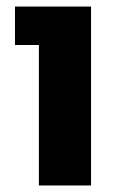

<svg xmlns="http://www.w3.org/2000/svg" viewBox="-20 -568 374 588"><path d="M258.8 0H99.1V-430.2H25.9V-547.9H258.8Z"/></svg>

Font: Sora
Style: Bold
Weight: 700
Designer: Jonathan Barnbrook, Julián Moncada
Foundry: Barnbrook Fonts
Version: Version 2.000